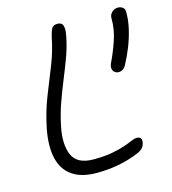

<svg xmlns="http://www.w3.org/2000/svg" viewBox="-108 -799 801 896"><g transform="rotate(-15 293.0 -351.0)"><path d="M250 9Q177 9 133 -21Q89 -51 75 -109Q61 -167 77 -251Q93 -330 119.5 -397Q146 -464 171.5 -527.5Q197 -591 210 -658Q216 -684 223.5 -697.5Q231 -711 250 -711Q265 -711 272 -704Q279 -697 280 -681.5Q281 -666 276 -642Q266 -592 248.5 -545Q231 -498 211.5 -450.5Q192 -403 174 -352.5Q156 -302 144 -244Q127 -159 150 -107.5Q173 -56 251 -56Q305 -56 342 -63Q379 -70 403.5 -78.5Q428 -87 444 -94Q460 -101 471 -101Q484 -101 489.5 -94Q495 -87 493 -75Q491 -60 482 -49Q473 -38 454 -30Q406 -10 355 -0.5Q304 9 250 9ZM470 -419Q460 -419 451.5 -425Q443 -431 441 -443.5Q439 -456 448 -474Q468 -515 485.5 -567Q503 -619 502 -671Q502 -682 507.5 -691Q513 -700 522.5 -705.5Q532 -711 543 -711Q557 -711 566.5 -703.5Q576 -696 576 -684Q577 -644 567 -601Q557 -558 541 -518Q525 -478 507 -445Q494 -419 470 -419Z"/></g></svg>

Font: Shantell Sans Light
Style: Italic
Weight: 300
Italic angle: -11°
Designer: Stephen Nixon, Anya Danilova, Shantell Martin
Foundry: Arrow Type
Version: Version 1.008;[ac192a2d6]